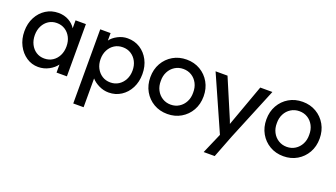

<svg xmlns="http://www.w3.org/2000/svg" viewBox="-65 -1059 3175 1813"><g transform="rotate(20 1522.5 -153.0)"><path d="M274 10Q209 10 155.5 -26Q102 -62 70 -124Q38 -186 38 -264Q38 -343 70.5 -404.5Q103 -466 158.5 -501Q214 -536 283 -536Q342 -536 387.5 -510.5Q433 -485 457 -445V-525H561V0H457V-81Q430 -43 380.5 -16.5Q331 10 274 10ZM301 -85Q348 -85 384 -108Q420 -131 440.5 -171.5Q461 -212 461 -264Q461 -315 440.5 -355Q420 -395 384 -418Q348 -441 301 -441Q255 -441 219.5 -418Q184 -395 163.5 -355Q143 -315 143 -264Q143 -212 163.5 -171.5Q184 -131 219.5 -108Q255 -85 301 -85Z M705 220V-525H809V-450Q833 -484 880.5 -509Q928 -534 979 -534Q1050 -534 1105 -499Q1160 -464 1192 -403Q1224 -342 1224 -263Q1224 -185 1192.5 -123.5Q1161 -62 1106 -26.5Q1051 9 982 9Q931 9 884 -14Q837 -37 809 -69V220ZM965 -86Q1011 -86 1047 -109Q1083 -132 1104 -172Q1125 -212 1125 -263Q1125 -314 1104.5 -353.5Q1084 -393 1048 -416Q1012 -439 965 -439Q918 -439 882 -416.5Q846 -394 825 -354Q804 -314 804 -263Q804 -212 825 -172Q846 -132 882 -109Q918 -86 965 -86Z M1572 10Q1495 10 1434.5 -25.5Q1374 -61 1339 -122.5Q1304 -184 1304 -263Q1304 -342 1339 -403.5Q1374 -465 1434.5 -500.5Q1495 -536 1572 -536Q1648 -536 1708.5 -500.5Q1769 -465 1804 -403.5Q1839 -342 1839 -263Q1839 -184 1804 -122.5Q1769 -61 1708.5 -25.5Q1648 10 1572 10ZM1572 -84Q1619 -84 1656 -107.5Q1693 -131 1714 -171.5Q1735 -212 1734 -263Q1735 -315 1714 -355.5Q1693 -396 1656 -419Q1619 -442 1572 -442Q1525 -442 1487.5 -418.5Q1450 -395 1429 -354.5Q1408 -314 1409 -263Q1408 -212 1429 -171.5Q1450 -131 1487.5 -107.5Q1525 -84 1572 -84Z M2019 230 2108 25 1864 -525H1984L2148 -139Q2153 -128 2161 -104L2176 -146L2313 -525H2435L2219 0L2130 230Z M2738 10Q2661 10 2600.5 -25.5Q2540 -61 2505 -122.5Q2470 -184 2470 -263Q2470 -342 2505 -403.5Q2540 -465 2600.5 -500.5Q2661 -536 2738 -536Q2814 -536 2874.5 -500.5Q2935 -465 2970 -403.5Q3005 -342 3005 -263Q3005 -184 2970 -122.5Q2935 -61 2874.5 -25.5Q2814 10 2738 10ZM2738 -84Q2785 -84 2822 -107.5Q2859 -131 2880 -171.5Q2901 -212 2900 -263Q2901 -315 2880 -355.5Q2859 -396 2822 -419Q2785 -442 2738 -442Q2691 -442 2653.5 -418.5Q2616 -395 2595 -354.5Q2574 -314 2575 -263Q2574 -212 2595 -171.5Q2616 -131 2653.5 -107.5Q2691 -84 2738 -84Z"/></g></svg>

Font: Lexend
Style: Regular
Weight: 400
Designer: Bonnie Shaver-Troup, Thomas Jockin
Foundry: Lexend
Version: Version 1.007; ttfautohint (v1.8.3)